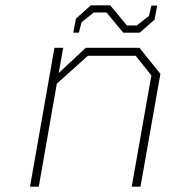

<svg xmlns="http://www.w3.org/2000/svg" viewBox="-20 -703 637 723"><path d="M444 -580 381 -656H333L287 -619L277 -580H256L266 -633L322 -683H395L458 -607H495L541 -643L550 -682H572L562 -629L506 -580ZM93 0 185 -523H218L201 -428L303 -523H505L584 -425L509 0H476L550 -419L491 -493H311L194 -388L126 0Z"/></svg>

Font: Tomorrow ExtraLight
Style: Italic
Weight: 275
Italic angle: -10°
Designer: Tony de Marco, Monica Rizzolli
Foundry: Just in Type
Version: Version 2.002